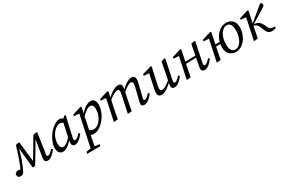

<svg xmlns="http://www.w3.org/2000/svg" viewBox="120 -1714 4717 3173"><g transform="rotate(-30 2479.0 -128.0)"><path d="M70.6 13.1C98 13.1 125.1 1.7 144.2 -34.8C167.1 -78.7 195.9 -149.3 222.7 -225.8C245.6 -293.6 267.5 -364.3 282.6 -426.3L271.7 -425.3L312.6 -19.7L327.5 -11.6L363 -19.7C449.1 -158.8 533.2 -301 615.3 -444L595 -443.1L541.1 -113.1C534.2 -72.4 532.2 -53.3 532.2 -38.8C532.2 -4.4 558.4 13.1 585.9 13.1C657 13.1 708.3 -49.1 754.1 -109.2L730 -128.3C688.2 -80.4 658.5 -55.6 631.7 -55.6C619.8 -55.6 608.9 -63.5 608.9 -77.5C608.9 -89.5 613.8 -110.4 617.8 -135.3L668.9 -477.2L655.7 -487.3L591 -474.2C510.4 -335.9 429.7 -199.4 347 -64.9L374.1 -78.9L330.4 -478.2L313.4 -487.3L257.6 -474.2C238.4 -404 213.4 -324.8 182.4 -238.9C149.7 -147.6 130.7 -101.5 107.8 -59.3L114.8 -39.2L149.1 -72.8L123.2 -83.9C105.2 -92 87.1 -93.3 77.6 -93.3C48.4 -93.3 23 -77.1 13 -50.5C13 -2.2 37.4 13.1 70.6 13.1Z M882.3 13.1C953.2 13.1 1042 -66.5 1111.7 -169.8L1102.8 -192.1C1016.1 -88.7 966.4 -55.9 924.7 -55.9C888.8 -55.9 864.8 -84.8 864.8 -145.8C864.8 -234.3 902.7 -312.9 950.7 -362.8C987.3 -400.4 1028.8 -421.1 1060.6 -421.1C1095.4 -421.1 1129.2 -400.3 1154.1 -379.5L1191 -405.1C1164.9 -450.8 1138.7 -487.3 1095.8 -487.3C967.3 -487.3 787 -278.6 787 -104.5C787 -22 834.1 13.1 882.3 13.1ZM1105.2 13.1C1172.4 13.1 1234.6 -51.1 1274.5 -109.2L1250.3 -128.3C1215.4 -85.4 1176.8 -55.6 1152 -55.6C1139 -55.6 1128.2 -63.5 1128.2 -77.5C1128.2 -89.5 1131.2 -110.3 1137.1 -135.1L1217.1 -488L1199.2 -497.1L1131.2 -441.8L1063.4 -127.7C1056.4 -94.8 1053.4 -73.7 1053.4 -44.8C1053.4 -5.2 1077.6 13.1 1105.2 13.1Z M1289.4 240.6H1367.2C1377.3 172.5 1389.3 106.4 1416.1 -21.8L1420.2 -39.8L1513.2 -477.2L1500 -487.3L1330.1 -436.2L1326.1 -407L1445.2 -399.6L1428.3 -414L1289.4 240.6ZM1366.8 -44.6C1399.7 -2.9 1427.9 13.1 1468.8 13.1C1613 13.1 1778.2 -195.4 1778.2 -363.9C1778.2 -454.3 1736.1 -487.3 1686.8 -487.3C1613.9 -487.3 1505.5 -412.7 1442.7 -294.6L1453.6 -289.1C1526.6 -372.8 1593.8 -420.4 1640.5 -420.4C1678.5 -420.4 1701.4 -388.6 1701.4 -323.7C1701.4 -254.9 1676.5 -183.8 1635.8 -130.9C1600.9 -85.8 1555.3 -55.1 1504.7 -55.1C1476.4 -55.1 1442.6 -66.6 1408.7 -100.8L1366.8 -44.6ZM1206.1 240.6H1458.8L1466.8 206.5L1347.7 188.5H1328.1L1213.1 206.5L1206.1 240.6Z M2427.9 13.1C2499.3 13.1 2556.5 -48.1 2600.4 -109.2L2576.3 -128.3C2536.4 -80.4 2504.7 -55.6 2477.9 -55.6C2467 -55.6 2458 -62.6 2458 -76.5C2458 -86.5 2464 -107.3 2470.9 -135.1L2516 -320.2C2524 -353.2 2532.9 -386.1 2532.9 -417.9C2532.9 -464.2 2510.6 -487.3 2469.5 -487.3C2405.4 -487.3 2321.5 -427.6 2255.2 -360.2L2250.4 -322C2326.7 -386.6 2381.4 -420.4 2417.2 -420.4C2440 -420.4 2452 -409.4 2452 -373.8C2452 -353.9 2444.1 -321 2436.1 -287.1L2393.2 -110.8C2383.3 -70.1 2377.2 -52.7 2377.2 -29.5C2377.2 -4.1 2396.4 13.1 2427.9 13.1ZM1929.1 0C1942.2 -71 1954.2 -140.1 1969.2 -210.1L2000.2 -352.2L2025.2 -477.2L2012 -487.3L1842.1 -436.2L1838 -407L1958.2 -399.6L1940.3 -414L1852.3 -0.1L1862.4 8L1929.1 0ZM2194.5 0C2207.5 -71 2220.5 -140.1 2235.5 -210.1L2267.3 -357.5C2272.4 -377.7 2276.4 -398.8 2276.4 -417.9C2276.4 -464.2 2254.1 -487.3 2213 -487.3C2145.9 -487.3 2056.2 -427.6 1988.9 -359.2L1984.1 -322.1C2063.3 -387.6 2122.9 -420.4 2160.8 -420.4C2182.6 -420.4 2195.5 -409.4 2195.5 -376.7C2195.5 -360.7 2191.5 -342.6 2188.4 -326.3L2118.6 -0.1L2128.7 8L2194.5 0Z M2760.7 13.1C2832.7 13.1 2907.9 -47.7 3006.3 -143.6L3006.1 -171.7C2907.3 -91.5 2858.6 -55.9 2811 -55.9C2787.1 -55.9 2773.1 -69.8 2773.1 -98.8C2773.1 -120.7 2779 -153.4 2788 -194L2851.1 -477.2L2838 -487.3L2664 -437.2L2659.9 -407L2771.5 -400.7L2764.2 -422.9L2713 -186.4C2705.1 -146.6 2692.2 -97 2692.2 -60.2C2692.2 -5.2 2723.4 13.1 2760.7 13.1ZM3006.3 13.1C3077.6 13.1 3130.9 -49.1 3176.7 -109.2L3152.5 -128.3C3110.7 -80.4 3081 -55.6 3054.2 -55.6C3042.3 -55.6 3031.4 -63.5 3031.4 -77.5C3031.4 -89.5 3035.3 -110.3 3040.3 -135.1L3111.5 -477.2L3098.3 -487.3L3033.4 -466.8C3022.5 -403.1 3009.6 -338.5 2996.7 -274.9L2962.7 -111C2953.8 -70.4 2952.7 -53.3 2952.7 -39C2952.7 -4.4 2978.9 13.1 3006.3 13.1Z M3252.4 8 3319.1 0C3332.2 -71 3344.2 -140.1 3359.2 -210.1L3390.2 -352.2L3415.2 -477.2L3402 -487.3L3232.1 -436.2L3228 -407L3348.2 -399.6L3330.3 -414L3242.3 -0.1L3252.4 8ZM3319.7 -227.9 3603.6 -238V-271.2L3319.7 -266.3V-227.9ZM3578.4 13.1C3649.7 13.1 3702.9 -49.1 3748.8 -109.2L3724.6 -128.3C3682.8 -80.4 3653.1 -55.6 3626.3 -55.6C3614.4 -55.6 3603.5 -63.5 3603.5 -77.5C3603.5 -89.5 3607.4 -110.3 3612.4 -135.1L3683.6 -477.2L3670.4 -487.3L3605.5 -474.6C3594.6 -411 3581.7 -346.4 3568.8 -282.8L3534.7 -110.8C3526.7 -70.1 3524.6 -52.7 3524.6 -38.3C3524.6 -4.1 3550.6 13.1 3578.4 13.1Z M3815.3 -0.1 3825.4 8 3892.1 0C3905.2 -71 3917.2 -140.1 3932.2 -210.1L3963.2 -352.2L3988.2 -477.2L3975 -487.3L3805.1 -436.2L3801 -407L3921.2 -399.6L3903.3 -414L3815.3 -0.1ZM3875.5 -226.9 4070.2 -231.1 4077.3 -265.2 3884.6 -269.2 3875.5 -226.9ZM4180.6 13.1C4321.2 13.1 4437.4 -138.1 4437.4 -311.9C4437.4 -425.4 4369.1 -487.3 4274.7 -487.3C4133 -487.3 4013.8 -343 4013.8 -163.3C4013.8 -48.9 4088.1 13.1 4180.6 13.1ZM4191.6 -27.3C4136.1 -27.3 4095.5 -69.8 4095.5 -175.3C4095.5 -323.9 4169 -446.9 4263.6 -446.9C4318.1 -446.9 4355.7 -405.4 4355.7 -297.1C4355.7 -162.9 4290 -27.3 4191.6 -27.3Z M4524.3 -0.1 4534.4 8 4601.1 0C4614.2 -71 4626.2 -140.1 4641.2 -210.1L4672.2 -352.2L4697.2 -477.2L4684 -487.3L4514.1 -436.2L4510 -407L4630.2 -399.6L4612.3 -414L4524.3 -0.1ZM4942.1 0 4947.1 -30.1 4895.7 -34.1C4863.9 -36.2 4847.9 -50.2 4828.1 -92L4802.2 -145.9C4779.2 -195.3 4745.8 -223.3 4686.7 -235.2L4656.9 -241.1L4653.9 -234.1L4907 -388.7C4942.7 -409.8 4958.2 -422.9 4958.2 -441.4C4958.2 -461.9 4942.8 -481.2 4921.3 -482.3L4633 -242L4635.9 -220.2L4655.7 -214.3C4691.5 -203.3 4710.2 -189.3 4733.2 -135.4L4762.1 -67.4C4792 2.7 4824.1 13.1 4870.5 13.1C4892.8 13.1 4912.1 10 4942.1 0Z"/></g></svg>

Font: Source Serif Variable
Style: Italic
Weight: 389
Italic angle: -12°
Designer: Frank Grießhammer
Foundry: Adobe Systems Incorporated
Version: Version 3.001;hotconv 1.0.111;makeotfexe 2.5.65597